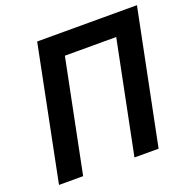

<svg xmlns="http://www.w3.org/2000/svg" viewBox="-124 -820 937 942"><g transform="rotate(-20 344.0 -349.0)"><path d="M167 -698H688L547 0H421L539 -586H271L153 0H27Z"/></g></svg>

Font: IBM Plex Sans SmBld
Style: Italic
Weight: 600
Italic angle: -11°
Designer: Mike Abbink, Paul van der Laan, Pieter van Rosmalen
Foundry: Bold Monday
Version: Version 3.005